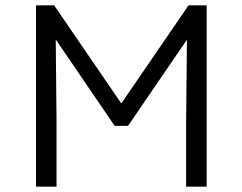

<svg xmlns="http://www.w3.org/2000/svg" viewBox="-20 -700 909 720"><path d="M755 -680V0H678V-247L681 -551L460 -228H410L189 -552L192 -247V0H115V-680H183L435 -312L687 -680Z"/></svg>

Font: Martel Sans Light
Style: Regular
Weight: 300
Designer: Dan Reynolds and Mathieu Réguer
Foundry: Dan Reynolds and Mathieu Réguer
Version: Version 1.002; ttfautohint (v1.1) -l 5 -r 5 -G 72 -x 0 -D la